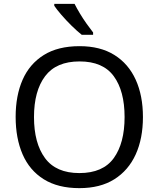

<svg xmlns="http://www.w3.org/2000/svg" viewBox="-20 -964 821 994"><path d="M720 -358Q720 -247 682.5 -164.5Q645 -82 572 -36Q499 10 391 10Q280 10 206.5 -36Q133 -82 97 -165Q61 -248 61 -359Q61 -469 97 -551Q133 -633 206.5 -679Q280 -725 392 -725Q499 -725 572 -679.5Q645 -634 682.5 -551.5Q720 -469 720 -358ZM156 -358Q156 -223 213 -145.5Q270 -68 391 -68Q513 -68 569 -145.5Q625 -223 625 -358Q625 -493 569 -569.5Q513 -646 392 -646Q271 -646 213.5 -569.5Q156 -493 156 -358ZM366 -944Q377 -922 393.5 -894.5Q410 -867 428.5 -841Q447 -815 462 -796V-784H403Q380 -802 351 -830.5Q322 -859 297.5 -887.5Q273 -916 261 -934V-944Z"/></svg>

Font: Noto Sans Batak
Style: Regular
Weight: 400
Designer: Monotype Design Team
Foundry: Monotype Imaging Inc.
Version: Version 2.002; ttfautohint (v1.8.4.7-5d5b)